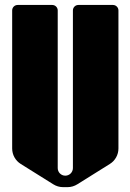

<svg xmlns="http://www.w3.org/2000/svg" viewBox="-20 -769 536 789"><path d="M444.2 -748.6H302C289.6 -748.6 279.6 -738.5 279.6 -726.1V-78.3C279.6 -61.1 265.6 -47.1 248.4 -47.1H248.4H248.3C231.1 -47.1 217.2 -61 217.2 -78.2V-226.5V-726.2C217.2 -738.5 207.1 -748.6 194.7 -748.6H52.5C40.1 -748.6 30 -738.6 30 -726.2V-158.8C30 -132.9 43.3 -109 65.2 -95.3L198.9 -11.7C210.8 -4.2 224.6 0 238.6 0H258.1C272.1 0 285.9 -4.2 297.8 -11.7L431.5 -95.3C453.4 -109 466.7 -132.9 466.7 -158.8V-726.2C466.7 -738.5 456.6 -748.6 444.2 -748.6Z"/></svg>

Font: Gridlock
Style: Regular
Weight: 400
Designer: Abhik Krishna Ghosh
Version: Version 001.000